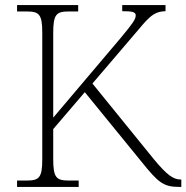

<svg xmlns="http://www.w3.org/2000/svg" viewBox="-20 -734 732 754"><path d="M47 0H289V-25H251C202 -25 189 -35 189 -109V-227L313 -372L534 -101C602 -16 622 0 684 0H692V-29H690C661 -29 636 -46 584 -109L343 -406L507 -598C560 -660 579 -689 630 -690V-714H460V-690C496 -690 513 -688 513 -674C513 -658 502 -643 454 -585L189 -272V-605C189 -679 202 -689 251 -689H287V-714H47V-689H84C133 -689 146 -679 146 -606V-108C146 -35 133 -25 84 -25H47Z"/></svg>

Font: Noto Serif Gurmukhi ExtraLight
Style: Regular
Weight: 200
Designer: Vaibhav Singh and the Monotype Design Team
Foundry: Monotype Imaging Inc.
Version: Version 2.004